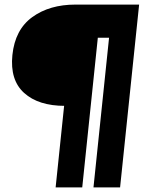

<svg xmlns="http://www.w3.org/2000/svg" viewBox="-20 -691 640 837"><path d="M263 -229.5Q147.5 -229.5 85.2 -285.8Q23 -342 34 -451Q45.5 -562 120.8 -616.5Q196 -671 309 -671H570L555 -526.5H376L345 -229.5ZM222.5 126 305.5 -671H421.5L338.5 126ZM387.5 126 470.5 -671H586.5L503.5 126Z"/></svg>

Font: Karla ExtraBold
Style: Italic
Weight: 800
Italic angle: -8°
Designer: Jonathan Pinhorn
Version: Version 2.004;gftools[0.9.33]